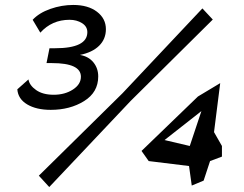

<svg xmlns="http://www.w3.org/2000/svg" viewBox="-20 -750 986 776"><path d="M50 -389 95 -429Q99 -405 126 -386Q153 -367 197 -367Q242 -367 274.5 -388Q307 -409 307 -440Q307 -495 190 -495H168L180 -555H202Q333 -555 333 -620Q333 -643 311.5 -656.5Q290 -670 261 -670Q190 -670 143 -618L112 -670Q138 -698 183.5 -714Q229 -730 276 -730Q336 -730 372 -702.5Q408 -675 408 -632Q408 -592 380.5 -565Q353 -538 303 -528Q338 -522 357.5 -498Q377 -474 377 -441Q377 -377 320 -341.5Q263 -306 185 -306Q127 -306 90 -328Q53 -350 50 -389ZM137 -40 475 -373 798 -716 840 -671 508 -342 179 6ZM744 -79 581 -99 552 -140 780 -360 870 -414 845 -216 877 -160V-117L829 -99L803 -20L755 0ZM747 -160 794 -301 645 -184Z"/></svg>

Font: Raleway-v4020 SemiBold
Style: Italic
Weight: 600
Italic angle: -12°
Designer: Matt McInerney, Pablo Impallari, Rodrigo Fuenzalida
Foundry: Matt McInerney, Pablo Impallari, Rodrigo Fuenzalida
Version: Version 4.020;PS 004.020;hotconv 1.0.88;makeotf.lib2.5.64775